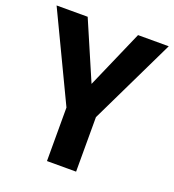

<svg xmlns="http://www.w3.org/2000/svg" viewBox="-131 -816 831 917"><g transform="rotate(20 285.0 -357.0)"><path d="M285 -419 158 -714H0L211 -272V0H359V-277L570 -714H414Z"/></g></svg>

Font: Noto Sans Lao Looped SemiCondensed
Style: Bold
Weight: 700
Width: 4
Designer: Mark Frömberg, Ben Mitchell
Foundry: The Fontpad Ltd
Version: Version 1.002